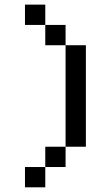

<svg xmlns="http://www.w3.org/2000/svg" viewBox="-20 -801 474 821"><path d="M173.6 -86.8V-173.6H260.4V-86.8ZM173.6 -694.4H86.8V-781.2H173.6ZM260.4 -607.6H173.6V-694.4H260.4ZM260.4 -173.6V-607.6H347.2V-173.6ZM173.6 -86.8V0H86.8V-86.8Z"/></svg>

Font: 8-bit Operator+
Style: Regular
Weight: 400
Designer: GrandChaos9000
Foundry: Grand Chaos Productions
Version: Version 1.2.0 - April 24, 2014